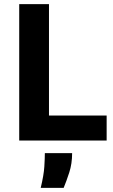

<svg xmlns="http://www.w3.org/2000/svg" viewBox="-20 -680 548 929"><path d="M73 0V-660H217V0ZM103 0V-121H496V0ZM177 229Q192 167 194.5 126Q197 85 197 61H329Q329 112 315 155Q301 198 288 229Z"/></svg>

Font: Bricolage Grotesque 96pt ExtraBold
Style: Bold
Weight: 700
Version: Version 1.001;gftools[0.9.33.dev8+g029e19f]